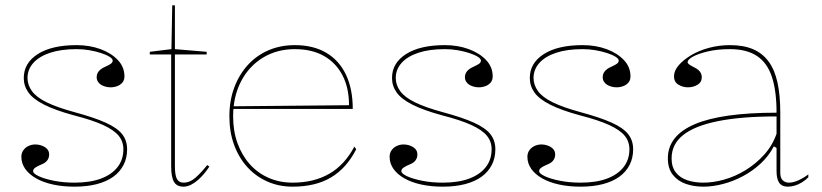

<svg xmlns="http://www.w3.org/2000/svg" viewBox="-20 -684 3077 719"><path d="M259 15Q215 15 178.5 7Q142 -1 115.5 -16Q89 -31 74.5 -51.5Q60 -72 60 -97Q60 -111 67.5 -121.5Q75 -132 87 -137.5Q99 -143 112 -143Q125 -143 137 -138.5Q149 -134 156.5 -126Q164 -118 164 -105Q164 -93 157 -83.5Q150 -74 137 -69Q118 -61 111 -55.5Q104 -50 104 -43Q104 -34 125.5 -24Q147 -14 182.5 -7Q218 0 259 0Q317 0 357.5 -15Q398 -30 420 -58Q442 -86 442 -125Q442 -154 424.5 -175.5Q407 -197 367 -215.5Q327 -234 257 -252Q187 -271 145.5 -292Q104 -313 86.5 -337.5Q69 -362 69 -392Q69 -448 121.5 -481.5Q174 -515 267 -515Q316 -515 356.5 -500Q397 -485 421.5 -459Q446 -433 446 -398Q446 -384 438.5 -375Q431 -366 419 -361.5Q407 -357 394 -357Q384 -357 375 -359.5Q366 -362 358.5 -366.5Q351 -371 346.5 -378.5Q342 -386 342 -395Q342 -420 374 -434Q390 -441 396 -446Q402 -451 402 -457Q402 -464 390 -471.5Q378 -479 358 -485.5Q338 -492 314.5 -496Q291 -500 267 -500Q209 -500 168 -486.5Q127 -473 105 -448.5Q83 -424 83 -392Q83 -366 99.5 -343Q116 -320 154.5 -301Q193 -282 259 -264Q333 -244 376 -224.5Q419 -205 437.5 -181.5Q456 -158 456 -125Q456 -92 442.5 -66Q429 -40 404 -22Q379 -4 342.5 5.5Q306 15 259 15Z M667 15Q642 15 631.5 -3Q621 -21 621 -61V-480H541V-490L622 -500L625 -664H635V-500L754 -490V-480H635V-61Q635 -28 642.5 -14Q650 0 667 0Q691 0 712.5 -19Q734 -38 756 -66L764 -60Q756 -48 745.5 -35Q735 -22 722 -10.5Q709 1 695 8Q681 15 667 15Z M1084 -515Q1153 -515 1201.5 -486.5Q1250 -458 1275.5 -404.5Q1301 -351 1301 -276H853V-286L1287 -290Q1287 -355 1262.5 -402Q1238 -449 1193 -474.5Q1148 -500 1084 -500Q1017 -500 964.5 -468Q912 -436 882.5 -379Q853 -322 853 -248Q853 -193 869.5 -147.5Q886 -102 915.5 -69Q945 -36 986 -18Q1027 0 1076 0Q1116 0 1150.5 -8.5Q1185 -17 1213.5 -33.5Q1242 -50 1265.5 -75.5Q1289 -101 1307 -135L1314 -125Q1296 -90 1272.5 -63.5Q1249 -37 1219.5 -19.5Q1190 -2 1154 6.5Q1118 15 1076 15Q1024 15 980.5 -4.5Q937 -24 905.5 -59Q874 -94 856.5 -142Q839 -190 839 -248Q839 -307 857 -355.5Q875 -404 907.5 -440Q940 -476 985 -495.5Q1030 -515 1084 -515Z M1638 15Q1594 15 1557.5 7Q1521 -1 1494.5 -16Q1468 -31 1453.5 -51.5Q1439 -72 1439 -97Q1439 -111 1446.5 -121.5Q1454 -132 1466 -137.5Q1478 -143 1491 -143Q1504 -143 1516 -138.5Q1528 -134 1535.5 -126Q1543 -118 1543 -105Q1543 -93 1536 -83.5Q1529 -74 1516 -69Q1497 -61 1490 -55.5Q1483 -50 1483 -43Q1483 -34 1504.5 -24Q1526 -14 1561.5 -7Q1597 0 1638 0Q1696 0 1736.5 -15Q1777 -30 1799 -58Q1821 -86 1821 -125Q1821 -154 1803.5 -175.5Q1786 -197 1746 -215.5Q1706 -234 1636 -252Q1566 -271 1524.5 -292Q1483 -313 1465.5 -337.5Q1448 -362 1448 -392Q1448 -448 1500.5 -481.5Q1553 -515 1646 -515Q1695 -515 1735.5 -500Q1776 -485 1800.5 -459Q1825 -433 1825 -398Q1825 -384 1817.5 -375Q1810 -366 1798 -361.5Q1786 -357 1773 -357Q1763 -357 1754 -359.5Q1745 -362 1737.5 -366.5Q1730 -371 1725.5 -378.5Q1721 -386 1721 -395Q1721 -420 1753 -434Q1769 -441 1775 -446Q1781 -451 1781 -457Q1781 -464 1769 -471.5Q1757 -479 1737 -485.5Q1717 -492 1693.5 -496Q1670 -500 1646 -500Q1588 -500 1547 -486.5Q1506 -473 1484 -448.5Q1462 -424 1462 -392Q1462 -366 1478.5 -343Q1495 -320 1533.5 -301Q1572 -282 1638 -264Q1712 -244 1755 -224.5Q1798 -205 1816.5 -181.5Q1835 -158 1835 -125Q1835 -92 1821.5 -66Q1808 -40 1783 -22Q1758 -4 1721.5 5.5Q1685 15 1638 15Z M2154 15Q2110 15 2073.5 7Q2037 -1 2010.5 -16Q1984 -31 1969.5 -51.5Q1955 -72 1955 -97Q1955 -111 1962.5 -121.5Q1970 -132 1982 -137.5Q1994 -143 2007 -143Q2020 -143 2032 -138.5Q2044 -134 2051.5 -126Q2059 -118 2059 -105Q2059 -93 2052 -83.5Q2045 -74 2032 -69Q2013 -61 2006 -55.5Q1999 -50 1999 -43Q1999 -34 2020.5 -24Q2042 -14 2077.5 -7Q2113 0 2154 0Q2212 0 2252.5 -15Q2293 -30 2315 -58Q2337 -86 2337 -125Q2337 -154 2319.5 -175.5Q2302 -197 2262 -215.5Q2222 -234 2152 -252Q2082 -271 2040.5 -292Q1999 -313 1981.5 -337.5Q1964 -362 1964 -392Q1964 -448 2016.5 -481.5Q2069 -515 2162 -515Q2211 -515 2251.5 -500Q2292 -485 2316.5 -459Q2341 -433 2341 -398Q2341 -384 2333.5 -375Q2326 -366 2314 -361.5Q2302 -357 2289 -357Q2279 -357 2270 -359.5Q2261 -362 2253.5 -366.5Q2246 -371 2241.5 -378.5Q2237 -386 2237 -395Q2237 -420 2269 -434Q2285 -441 2291 -446Q2297 -451 2297 -457Q2297 -464 2285 -471.5Q2273 -479 2253 -485.5Q2233 -492 2209.5 -496Q2186 -500 2162 -500Q2104 -500 2063 -486.5Q2022 -473 2000 -448.5Q1978 -424 1978 -392Q1978 -366 1994.5 -343Q2011 -320 2049.5 -301Q2088 -282 2154 -264Q2228 -244 2271 -224.5Q2314 -205 2332.5 -181.5Q2351 -158 2351 -125Q2351 -92 2337.5 -66Q2324 -40 2299 -22Q2274 -4 2237.5 5.5Q2201 15 2154 15Z M2713 -515Q2764 -515 2799.5 -500Q2835 -485 2858 -454Q2881 -423 2891.5 -375Q2902 -327 2902 -262V-37Q2902 -17 2911.5 -8.5Q2921 0 2934 0Q2951 0 2970.5 -9Q2990 -18 3007 -31V-20Q2996 -9 2983 -1Q2970 7 2956.5 11Q2943 15 2930 15Q2908 15 2898 0.5Q2888 -14 2888 -43Q2888 -76 2888 -91.5Q2888 -107 2888 -114.5Q2888 -122 2888 -130L2878 -136Q2859 -100 2829 -72Q2799 -44 2762.5 -24.5Q2726 -5 2687.5 5Q2649 15 2614 15Q2578 15 2548 4.5Q2518 -6 2499.5 -29.5Q2481 -53 2481 -91Q2481 -176 2582 -219Q2683 -262 2888 -262Q2888 -344 2870.5 -396.5Q2853 -449 2814.5 -474.5Q2776 -500 2713 -500Q2667 -500 2631 -491.5Q2595 -483 2575 -472Q2555 -461 2555 -451Q2555 -447 2561 -442.5Q2567 -438 2583 -430Q2608 -417 2608 -395Q2608 -376 2592 -366.5Q2576 -357 2556 -357Q2537 -357 2520.5 -367Q2504 -377 2504 -398Q2504 -419 2521.5 -439.5Q2539 -460 2568.5 -477.5Q2598 -495 2635.5 -505Q2673 -515 2713 -515ZM2888 -248Q2757 -248 2669.5 -230.5Q2582 -213 2538.5 -178.5Q2495 -144 2495 -91Q2495 -58 2511 -38Q2527 -18 2554 -9Q2581 0 2614 0Q2651 0 2692 -11.5Q2733 -23 2771.5 -46.5Q2810 -70 2841 -104Q2872 -138 2888 -183Z"/></svg>

Font: Kalnia Thin Thin
Style: Regular
Weight: 250
Version: Version 1.105